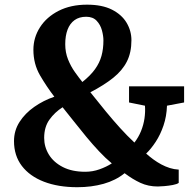

<svg xmlns="http://www.w3.org/2000/svg" viewBox="-20 -772 804 802"><path d="M749 -411.5V-344L677.5 -330.5Q676 -286 663 -247.8Q650 -209.5 630.5 -179.8Q611 -150 590.5 -130.5Q604.5 -118 620.5 -106.2Q636.5 -94.5 653.8 -85.2Q671 -76 689.2 -70.2Q707.5 -64.5 726.5 -63.5V-8Q719 -2.5 701.5 0.8Q684 4 666 5.5Q648 7 639 7Q599.5 7 566.5 -8.2Q533.5 -23.5 500.5 -48.5Q463.5 -18.5 412.8 -4.2Q362 10 303 10Q223 10 163.5 -13Q104 -36 71.2 -79Q38.5 -122 38.5 -182.5Q38.5 -226.5 61.5 -262.5Q84.5 -298.5 123 -325.5Q161.5 -352.5 207 -368Q175 -409.5 147.2 -457.2Q119.5 -505 119.5 -564Q119.5 -615 147 -658Q174.5 -701 225 -726.8Q275.5 -752.5 343.5 -752.5Q406.5 -752.5 447.5 -731.8Q488.5 -711 508.8 -677Q529 -643 529 -604Q529 -552.5 510 -515Q491 -477.5 453 -447Q415 -416.5 357.5 -386.5Q392 -343 422.5 -306Q453 -269 482 -237Q511 -205 541.5 -176.5Q558.5 -198.5 569 -224.2Q579.5 -250 583.5 -277.2Q587.5 -304.5 585.5 -330.5L519 -344V-411.5ZM252.5 -587.5Q252.5 -553 264.2 -523.8Q276 -494.5 292.8 -471Q309.5 -447.5 324 -429.5Q357.5 -456 376.8 -482.8Q396 -509.5 404 -538.8Q412 -568 412 -603Q412 -622 405.8 -645.2Q399.5 -668.5 383.8 -685.2Q368 -702 340 -702Q311 -702 291.5 -688Q272 -674 262.2 -648.2Q252.5 -622.5 252.5 -587.5ZM336 -54.5Q367 -54.5 395.8 -64.8Q424.5 -75 447 -89.5Q420.5 -111.5 393.8 -140Q367 -168.5 340.8 -200.2Q314.5 -232 289.5 -263.8Q264.5 -295.5 241.5 -324Q208.5 -303 186.5 -272.2Q164.5 -241.5 164.5 -196Q164.5 -158.5 184.2 -126.2Q204 -94 242.5 -74.2Q281 -54.5 336 -54.5Z"/></svg>

Font: Merriweather 20pt
Style: Bold
Weight: 700
Version: Version 2.100